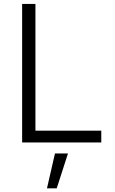

<svg xmlns="http://www.w3.org/2000/svg" viewBox="-20 -748 604 1008"><path d="M96.2 0H511.7V-62H166V-727.5H96.2ZM226.6 240.7H277.8L336.9 57.6H268.6Z"/></svg>

Font: Raveo Light
Style: Regular
Weight: 300
Designer: Jakub Foglar, Rasmus Andersson (Inter)
Foundry: Jakubfoglar.com
Version: Version 1.100;Glyphs 3.2.3 (3260)